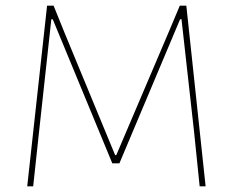

<svg xmlns="http://www.w3.org/2000/svg" viewBox="-20 -657 821 677"><path d="M637 -637 705 0H684L664 -195L620 -589H615L401 -81H376L166 -589H161L118 -195L97 0H76L146 -637H169L209 -538L386 -110H390L577 -549L614 -637Z"/></svg>

Font: Alegreya Sans Thin
Style: Regular
Weight: 100
Designer: Juan Pablo del Peral
Foundry: Huerta Tipografica
Version: Version 2.007